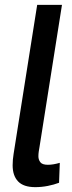

<svg xmlns="http://www.w3.org/2000/svg" viewBox="-20 -760 298 790"><path d="M133 -740H235L143 -158Q141 -147 139.5 -137Q138 -127 138 -117Q138 -103 146 -92.5Q154 -82 177 -82Q188 -82 200 -84Q212 -86 226 -90L223 -8Q202 0 176.5 5Q151 10 125 10Q77 10 54.5 -13.5Q32 -37 32 -80Q32 -91 33 -103.5Q34 -116 36 -127Z"/></svg>

Font: Georama Medium
Style: Italic
Weight: 500
Italic angle: -9°
Designer: Jean-Baptiste Levee
Foundry: Production Type
Version: Version 1.000